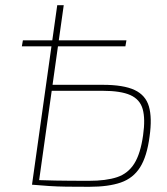

<svg xmlns="http://www.w3.org/2000/svg" viewBox="-20 -710 640 738"><path d="M64 -532 68 -555H466L462 -532ZM375 -384Q455 -384 497.5 -364Q540 -344 552.5 -300.5Q565 -257 555 -186Q545 -109 518.5 -67Q492 -25 444.5 -8.5Q397 8 323 8Q271 8 235 7.5Q199 7 169 5Q139 3 104 0L119 -18Q140 -17 193 -16Q246 -15 322 -15Q388 -15 430 -29Q472 -43 496 -81Q520 -119 530 -190Q539 -253 528.5 -290.5Q518 -328 481 -344.5Q444 -361 374 -361H167L170 -384ZM225 -690 128 0H103L200 -690Z"/></svg>

Font: Exo 2 Thin
Style: Italic
Weight: 250
Italic angle: -8°
Designer: Natanael Gama
Foundry: Natanael Gama
Version: Version 2.010